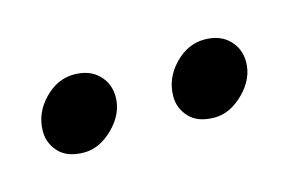

<svg xmlns="http://www.w3.org/2000/svg" viewBox="-30 -484 232 155"><g transform="rotate(-15 86.5 -406.5)"><path d="M137 -375Q123 -375 116 -382.5Q109 -390 109 -400Q109 -415 120 -426.5Q131 -438 145 -438Q158 -438 165.5 -430.5Q173 -423 173 -412Q173 -398 161.5 -386.5Q150 -375 137 -375ZM28 -375Q14 -375 7 -382.5Q0 -390 0 -400Q0 -415 11 -426.5Q22 -438 36 -438Q49 -438 56.5 -430.5Q64 -423 64 -412Q64 -398 52.5 -386.5Q41 -375 28 -375Z"/></g></svg>

Font: Mea Culpa
Style: Regular
Weight: 400
Designer: Robert E. Leuschke
Foundry: Robert E. Leuschke
Version: Version 1.010; ttfautohint (v1.8.3)